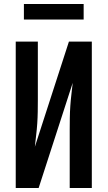

<svg xmlns="http://www.w3.org/2000/svg" viewBox="-20 -944 540 964"><path d="M59 0V-735H170V-441Q170 -412 169.5 -382.5Q169 -353 167 -323.5Q165 -294 161.5 -265Q158 -236 155 -207L326 -735H441V0H330V-294Q330 -323 330.5 -352.5Q331 -382 333 -411.5Q335 -441 338.5 -470Q342 -499 345 -528L174 0ZM100 -846V-924H400V-846Z"/></svg>

Font: Iosevka Fixed
Style: Bold
Weight: 700
Monospace: yes
Designer: Belleve Invis
Foundry: Belleve Invis
Version: Version 32.3.0